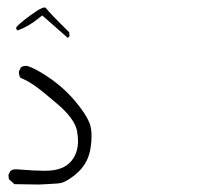

<svg xmlns="http://www.w3.org/2000/svg" viewBox="-20 -343 540 519"><path d="M163.1 -240.7Q166 -242.7 168 -245.6L167 -255.9Q114.7 -307.1 104 -321.3Q103 -322.8 100.6 -322.8Q95.2 -322.8 83 -315.9Q37.1 -285.2 23.9 -269V-265.1Q25.4 -262.2 27.3 -260.7Q57.1 -271 85.4 -294.4L94.2 -301.3ZM227.5 24.9Q227.5 3.4 221.7 -11.2Q211.4 -36.1 182.6 -70.3Q145.5 -114.3 91.8 -146.5Q69.8 -159.7 54.2 -164.6Q52.2 -165 50.8 -165Q43 -165 36.6 -161.1L31.2 -149.9Q31.2 -148.4 31.2 -147.5Q31.2 -139.2 35.2 -132.8Q55.2 -124.5 74.7 -110.8Q94.2 -97.2 137.2 -60.1Q164.1 -37.1 177.2 -15.6Q186.5 -0.5 188.7 13.4Q190.9 27.3 190.9 38.1Q190.9 64.9 178.2 85Q159.2 115.2 113.8 118.2Q108.4 118.7 100.6 118.7Q75.2 118.7 25.4 114.7Q24.4 114.7 21.5 114.7Q14.2 114.7 8.3 119.1L2.9 128.9L3.9 141.1L19 154.8L84 155.8Q110.8 154.8 137.2 152.8Q151.4 151.9 169.4 139.6Q182.1 131.3 193.4 120.1Q219.7 94.2 225.1 55.2Q227.5 38.6 227.5 24.9Z"/></svg>

Font: NaikaiFont
Style: ExtraLight
Weight: 200
Version: Version 1.89